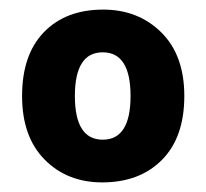

<svg xmlns="http://www.w3.org/2000/svg" viewBox="-20 -742 429 400"><path d="M364 -542Q364 -456 317.5 -409Q271 -362 193 -362Q120 -362 73 -409.5Q26 -457 26 -542Q26 -628 71.5 -675Q117 -722 195 -722Q268 -722 316 -674.5Q364 -627 364 -542ZM136 -542Q136 -451 194 -451Q252 -451 252 -542Q252 -633 194 -633Q136 -633 136 -542Z"/></svg>

Font: Noto Sans Thai Looped ExtraBold
Style: Regular
Weight: 800
Designer: Sasikarn Vongin, Ben Mitchell
Foundry: The Fontpad Ltd
Version: Version 1.001; ttfautohint (v1.8.4.7-5d5b)